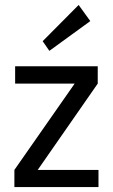

<svg xmlns="http://www.w3.org/2000/svg" viewBox="-20 -754 455 774"><path d="M179 -549 152 -588 297 -734 344 -669ZM377 -69V0H38V-69L281 -417H41V-487H374V-417L132 -69Z"/></svg>

Font: exo2condensed_r
Style: Regular
Weight: 400
Width: 3
Designer: Natanael Gama
Version: Version 1.001;PS 001.001;hotconv 1.0.70;makeotf.lib2.5.58329